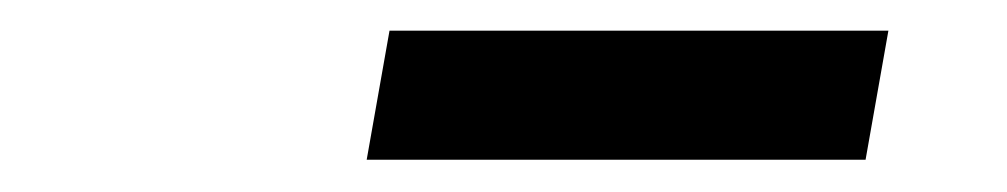

<svg xmlns="http://www.w3.org/2000/svg" viewBox="-20 -772 640 122"><path d="M213 -670.5 227.5 -752.5H544.5L530 -670.5Z"/></svg>

Font: Google Sans Code
Style: Italic
Weight: 400
Italic angle: -10°
Monospace: yes
Designer: Google Sans Code Authors
Foundry: Google LLC
Version: Version 6.000